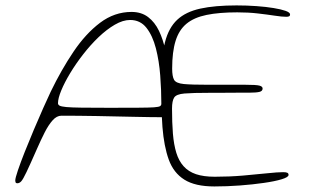

<svg xmlns="http://www.w3.org/2000/svg" viewBox="-20 -652 1114 692"><path d="M42.5 8.5Q40 8.5 38.2 7.5Q36.5 6.5 35.8 4.2Q35 2 35 -1.5Q35 -10 44.5 -38Q54 -66 69.2 -104.5Q84.5 -143 102 -184.5Q119.5 -226 135.8 -262.5Q152 -299 163 -322Q201 -400.5 244.8 -465.5Q288.5 -530.5 340.5 -569.8Q392.5 -609 454 -609Q489.5 -609 513.8 -590.5Q538 -572 553 -540.8Q568 -509.5 576 -471Q584 -432.5 587 -391.2Q590 -350 590 -312.5Q590 -287 589.2 -268.2Q588.5 -249.5 585.5 -239.5Q582.5 -229.5 575 -229.5Q527 -229.5 461.5 -231Q396 -232.5 327.5 -233.8Q259 -235 201.5 -235Q184.5 -235 169.8 -218.5Q155 -202 141.2 -175Q127.5 -148 113.5 -116Q88 -58 75.5 -31.8Q63 -5.5 56.5 1.5Q50 8.5 42.5 8.5ZM374 -263.5Q441 -263.5 479 -263.8Q517 -264 534.8 -265.2Q552.5 -266.5 557 -269.5Q561.5 -272.5 561.5 -278Q561.5 -327 557.5 -379.8Q553.5 -432.5 541.8 -478Q530 -523.5 507.8 -551.8Q485.5 -580 449 -580Q423 -580 393.8 -563Q364.5 -546 335.2 -518Q306 -490 279.8 -456.2Q253.5 -422.5 233 -388.5Q212.5 -354.5 200.8 -326Q189 -297.5 189 -280Q189 -274.5 194.8 -271.2Q200.5 -268 218.8 -266.2Q237 -264.5 274.2 -264Q311.5 -263.5 374 -263.5ZM752.5 20Q683.5 20 644.5 -4.5Q605.5 -29 588.2 -76.8Q571 -124.5 565.5 -194Q564 -213 563.2 -233.2Q562.5 -253.5 562 -275.2Q561.5 -297 561.5 -320.5Q561.5 -344 561.5 -369Q561.5 -449 574.8 -500.5Q588 -552 618.8 -580.8Q649.5 -609.5 702 -621Q754.5 -632.5 832.5 -632.5Q869.5 -632.5 904.2 -630Q939 -627.5 966.2 -623Q993.5 -618.5 1009.5 -612.8Q1025.5 -607 1025.5 -600Q1025.5 -595 1022 -593.2Q1018.5 -591.5 1011.5 -591.5Q996.5 -591.5 970.2 -595.5Q944 -599.5 909.5 -603.5Q875 -607.5 835 -607.5Q769.5 -607.5 724.5 -598.2Q679.5 -589 652.2 -566.5Q625 -544 612.8 -504.5Q600.5 -465 600.5 -405Q600.5 -376.5 607.5 -364.2Q614.5 -352 642.2 -349.2Q670 -346.5 732.5 -346.5Q742 -346.5 760.8 -346.5Q779.5 -346.5 800.8 -346.5Q822 -346.5 839.8 -346.5Q857.5 -346.5 865 -346.5Q903 -346.5 914.8 -343.5Q926.5 -340.5 926.5 -333Q926.5 -323.5 915 -320.8Q903.5 -318 879 -318Q867 -318 849.2 -318Q831.5 -318 811.2 -317.8Q791 -317.5 771.8 -317.5Q752.5 -317.5 738 -317.5Q674 -317.5 644.8 -315Q615.5 -312.5 607.8 -300.5Q600 -288.5 600 -260.5Q600 -210 603.2 -170.2Q606.5 -130.5 615.5 -101.2Q624.5 -72 641.8 -52.8Q659 -33.5 686.5 -24.2Q714 -15 754 -15Q806.5 -15 855.8 -19.2Q905 -23.5 943 -27.5Q981 -31.5 1000.5 -31.5Q1011.5 -31.5 1015.8 -29.2Q1020 -27 1020 -21.5Q1020 -13.5 995.5 -6Q971 1.5 931.2 7.2Q891.5 13 844.5 16.5Q797.5 20 752.5 20Z"/></svg>

Font: Gluten Thin
Style: Regular
Weight: 100
Designer: Tyler Finck
Foundry: Etcetera Type Company
Version: Version 1.300